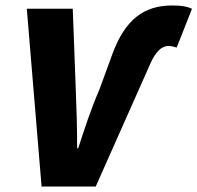

<svg xmlns="http://www.w3.org/2000/svg" viewBox="-20 -682 722 702"><path d="M132 0H330L530 -450C549 -492 570 -514 596 -514C608 -514 620 -510 626 -508L682 -650C664 -658 646 -662 610 -662C509 -662 438 -614 390 -482L344 -356C312 -282 290 -214 266 -140H262C262 -214 260 -282 257 -356L246 -650H78Z"/></svg>

Font: Source Sans Pro Black
Style: Italic
Weight: 900
Italic angle: -11°
Designer: Paul D. Hunt
Foundry: Adobe Systems Incorporated
Version: Version 3.006;hotconv 1.0.111;makeotfexe 2.5.65597